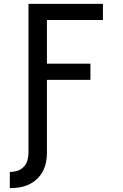

<svg xmlns="http://www.w3.org/2000/svg" viewBox="-20 -755 640 998"><path d="M31 223V139Q51 139 70 133Q89 127 103 112.5Q117 98 122.5 78.5Q128 59 128 39V-735H515V-651H224V-424H450V-340H224V39Q224 64 219 89Q214 114 202 136.5Q190 159 171 176.5Q152 194 129 204.5Q106 215 81 219Q56 223 31 223Z"/></svg>

Font: Iosevka Fixed Curly Md Ex
Style: Regular
Weight: 500
Width: 7
Monospace: yes
Designer: Belleve Invis
Foundry: Belleve Invis
Version: Version 30.1.2